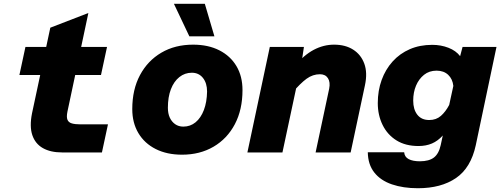

<svg xmlns="http://www.w3.org/2000/svg" viewBox="-20 -809 2655 1019"><path d="M309 0Q248 0 207.5 -23Q167 -46 151.5 -92Q136 -138 150 -208L247 -662L449 -740L338 -217Q332 -188 338 -173.5Q344 -159 361.5 -154Q379 -149 407 -149H553L521 0ZM83 -411 115 -560H548L516 -411Z M946 12Q866 12 806.5 -18Q747 -48 714.5 -102.5Q682 -157 682 -230Q682 -334 723 -410.5Q764 -487 836.5 -529.5Q909 -572 1005 -572Q1085 -572 1144 -542Q1203 -512 1235 -458Q1267 -404 1267 -331Q1267 -227 1226.5 -150Q1186 -73 1113.5 -30.5Q1041 12 946 12ZM953 -137Q990 -137 1018 -160Q1046 -183 1062 -225Q1078 -267 1079 -323Q1079 -368 1057 -395.5Q1035 -423 998 -423Q961 -423 932 -400Q903 -377 887 -335.5Q871 -294 871 -237Q871 -207 881 -185Q891 -163 909.5 -150Q928 -137 953 -137ZM1118 -616H985L903 -789H1067Z M1655 0 1727 -338Q1734 -373 1720.5 -394Q1707 -415 1678 -415Q1640 -415 1607 -391Q1574 -367 1527 -312L1540 -455Q1593 -517 1645 -544.5Q1697 -572 1753 -572Q1813 -572 1854.5 -545.5Q1896 -519 1913.5 -471Q1931 -423 1917 -357L1841 0ZM1293 0 1412 -560H1593L1580 -473L1479 0Z M2422 -511 2435 -560H2615L2505 -38Q2479 82 2400 136Q2321 190 2198 190Q2120 190 2060 169.5Q2000 149 1966.5 106.5Q1933 64 1932 -1H2125Q2127 24 2149 35.5Q2171 47 2208 47Q2257 47 2283 27Q2309 7 2319 -39L2330 -90Q2304 -61 2272.5 -47.5Q2241 -34 2201 -34Q2132 -34 2084 -64Q2036 -94 2010.5 -146Q1985 -198 1985 -262Q1985 -328 2005.5 -384.5Q2026 -441 2064 -483Q2102 -525 2155 -548Q2208 -571 2274 -571Q2320 -571 2360 -555.5Q2400 -540 2422 -511ZM2258 -172Q2295 -172 2320 -194Q2345 -216 2364 -252L2386 -353Q2382 -390 2358.5 -412Q2335 -434 2297 -434Q2258 -434 2230.5 -412Q2203 -390 2188 -354.5Q2173 -319 2173 -275Q2173 -228 2195 -200Q2217 -172 2258 -172Z"/></svg>

Font: Azeret Mono Thin ExtraBold
Style: Italic
Weight: 800
Italic angle: -12°
Version: Version 1.002